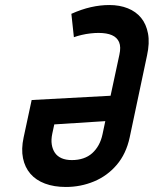

<svg xmlns="http://www.w3.org/2000/svg" viewBox="-20 -731 612 764"><path d="M415 -711Q379 -711 341.5 -702.5Q304 -694 264 -676L274 -583Q288 -588 305 -592Q322 -596 339.5 -598Q357 -600 372 -600Q405 -600 425.5 -591Q446 -582 454 -563Q462 -544 455 -513L420 -350L106 -333L74 -184Q64 -138 71.5 -101.5Q79 -65 101 -39.5Q123 -14 159 -0.5Q195 13 242 13Q301 13 354 -9Q407 -31 444.5 -75Q482 -119 496 -184L565 -510Q576 -560 569 -597.5Q562 -635 541.5 -660Q521 -685 488.5 -698Q456 -711 415 -711ZM266 -94Q242 -94 225 -101.5Q208 -109 198.5 -123Q189 -137 186 -156Q183 -175 188 -199L196 -236L399 -249L388 -197Q383 -173 372.5 -154Q362 -135 347 -121.5Q332 -108 311.5 -101Q291 -94 266 -94Z"/></svg>

Font: Advent Pro
Style: Italic
Weight: 400
Italic angle: -12°
Designer: VivaRado, Andreas Kalpakidis
Foundry: VivaRado, Andreas Kalpakidis
Version: Version 3.000